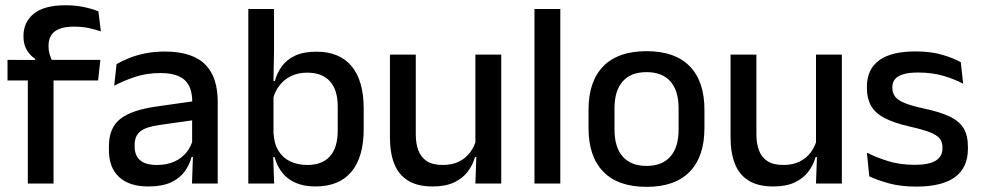

<svg xmlns="http://www.w3.org/2000/svg" viewBox="-20 -696 3720 728"><path d="M228.5 -676Q266.5 -676 297.2 -669.5Q328 -663 353 -653L362.5 -577Q339 -585 314.8 -590Q290.5 -595 260.5 -595Q225 -595 203.8 -586Q182.5 -577 173.2 -560.8Q164 -544.5 164 -522V-520Q164 -504 168.5 -489.5Q173 -475 178.5 -463.5L113.5 -461.5V-473Q95 -484.5 82 -505.8Q69 -527 69 -557V-559.5Q69 -612 108 -644Q147 -676 228.5 -676ZM85.5 0V-440.5H183V0ZM8.5 -391V-469L123 -468.5L163 -469H360.5L352 -391Z M708 0 712 -116 708.5 -131V-285L709 -309.5Q709 -366 680.2 -392.5Q651.5 -419 588 -419Q536.5 -419 492.5 -404.5Q448.5 -390 413 -371L422 -453Q442 -464.5 469 -475.5Q496 -486.5 530 -493.5Q564 -500.5 604.5 -500.5Q660 -500.5 698.5 -487.2Q737 -474 760.5 -449Q784 -424 794.8 -389Q805.5 -354 805.5 -311V0ZM542.5 11Q470 11 431.5 -24.8Q393 -60.5 393 -126.5V-141.5Q393 -211.5 436.2 -245.2Q479.5 -279 572.5 -292L719.5 -313L725 -242L584 -222Q533.5 -215 512 -197.8Q490.5 -180.5 490.5 -147V-140Q490.5 -106.5 511.2 -88.5Q532 -70.5 574.5 -70.5Q613.5 -70.5 641.5 -83.5Q669.5 -96.5 687 -118.2Q704.5 -140 711 -166.5L724.5 -101H706.5Q698.5 -71 680 -45.5Q661.5 -20 628.2 -4.5Q595 11 542.5 11Z M1176 11Q1132.5 11 1101 -2.8Q1069.5 -16.5 1049.8 -41.8Q1030 -67 1021 -100.5H988.5L1017 -193Q1019 -152 1035.5 -124.8Q1052 -97.5 1080.5 -84Q1109 -70.5 1145.5 -70.5Q1201.5 -70.5 1231 -103.2Q1260.5 -136 1260.5 -201V-292.5Q1260.5 -355.5 1230.8 -388Q1201 -420.5 1144.5 -420.5Q1110 -420.5 1083.5 -407.5Q1057 -394.5 1039.8 -372.2Q1022.5 -350 1015.5 -321.5L994 -388.5H1022Q1030.5 -419.5 1048.8 -444.8Q1067 -470 1099 -485Q1131 -500 1180 -500Q1267.5 -500 1313.2 -445Q1359 -390 1359 -284.5V-207Q1359 -100.5 1312.5 -44.8Q1266 11 1176 11ZM921.5 0V-662H1019V-506L1016.5 -365.5L1017 -348.5V-145.5L1015.5 -114.5L1019.5 0Z M1556.5 -489V-187Q1556.5 -152 1566.2 -125.8Q1576 -99.5 1598.5 -85Q1621 -70.5 1659 -70.5Q1695 -70.5 1720.8 -83.5Q1746.5 -96.5 1763 -118.8Q1779.5 -141 1786 -168.5L1802 -100.5H1781Q1772.5 -70 1753 -44.5Q1733.5 -19 1701 -4Q1668.5 11 1620.5 11Q1563.5 11 1527.8 -10.8Q1492 -32.5 1475.2 -74.2Q1458.5 -116 1458.5 -176V-489ZM1880.5 -489V0H1782.5L1786.5 -114.5L1782.5 -120.5V-489Z M2006.5 0V-662H2104.5V0Z M2431.5 12.5Q2323.5 12.5 2267.5 -45Q2211.5 -102.5 2211.5 -210.5V-280Q2211.5 -387.5 2267.5 -444.8Q2323.5 -502 2431.5 -502Q2539.5 -502 2595.2 -444.8Q2651 -387.5 2651 -280V-210.5Q2651 -102.5 2595.2 -45Q2539.5 12.5 2431.5 12.5ZM2431.5 -67Q2491 -67 2522 -102.5Q2553 -138 2553 -204.5V-286Q2553 -352 2522 -387.2Q2491 -422.5 2431.5 -422.5Q2372 -422.5 2341 -387.2Q2310 -352 2310 -286V-204.5Q2310 -138 2341 -102.5Q2372 -67 2431.5 -67Z M2848 -489V-187Q2848 -152 2857.8 -125.8Q2867.5 -99.5 2890 -85Q2912.5 -70.5 2950.5 -70.5Q2986.5 -70.5 3012.2 -83.5Q3038 -96.5 3054.5 -118.8Q3071 -141 3077.5 -168.5L3093.5 -100.5H3072.5Q3064 -70 3044.5 -44.5Q3025 -19 2992.5 -4Q2960 11 2912 11Q2855 11 2819.2 -10.8Q2783.5 -32.5 2766.8 -74.2Q2750 -116 2750 -176V-489ZM3172 -489V0H3074L3078 -114.5L3074 -120.5V-489Z M3454 11.5Q3395 11.5 3350.5 -0.8Q3306 -13 3276 -27.5L3267 -117Q3304 -98.5 3348.5 -84.8Q3393 -71 3448.5 -71Q3502 -71 3527.8 -86.8Q3553.5 -102.5 3553.5 -133.5V-137.5Q3553.5 -157.5 3543 -170.8Q3532.5 -184 3505.8 -194.5Q3479 -205 3430 -216Q3368.5 -230 3333 -249Q3297.5 -268 3282.2 -295.8Q3267 -323.5 3267 -362.5V-367Q3267 -433 3313 -467Q3359 -501 3451 -501Q3509 -501 3552 -488.5Q3595 -476 3623 -460L3632 -378.5Q3598.5 -396.5 3555.8 -408.8Q3513 -421 3461 -421Q3425.5 -421 3404 -414.2Q3382.5 -407.5 3373 -395.2Q3363.5 -383 3363.5 -366V-362.5Q3363.5 -344 3373.5 -330.2Q3383.5 -316.5 3409.2 -305.8Q3435 -295 3481 -285Q3543 -272 3580 -254.5Q3617 -237 3633.5 -209.8Q3650 -182.5 3650 -139.5V-132Q3650 -60.5 3601 -24.5Q3552 11.5 3454 11.5Z"/></svg>

Font: Anek Telugu Medium Medium
Style: Regular
Weight: 500
Version: Version 1.003